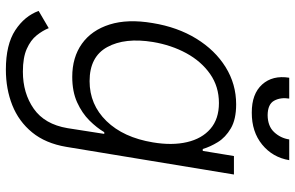

<svg xmlns="http://www.w3.org/2000/svg" viewBox="-192 -578 986 641"><g transform="rotate(90 300.5 -257.0)"><path d="M212 215.9Q128.2 215.9 80.4 184.5Q32.7 153.1 16 106.5L73.5 72.8Q81.7 93.4 97.7 113.3Q113.6 133.2 142.6 146.1Q171.5 159.1 218.8 159.1Q290.8 159.1 342.7 122.7Q394.5 86.3 407.3 10.3L426.5 -112.6H420.8Q406.2 -87.7 381.7 -63Q357.2 -38.4 321.2 -22Q285.2 -5.7 236.2 -5.7Q170.8 -5.7 125.5 -38Q80.3 -70.3 61.3 -130.5Q42.3 -190.7 56.5 -274.1Q70 -357.2 108.5 -419.9Q147 -482.6 203.7 -517.8Q260.3 -552.9 327.8 -552.9Q377.8 -552.9 408 -535.2Q438.2 -517.4 454 -491.7Q469.8 -465.9 476.9 -441.4H483.3L500.4 -545.5H562.1L469.8 14.2Q458.1 83.5 421.5 128.2Q384.9 172.9 330.8 194.4Q276.6 215.9 212 215.9ZM250.4 -63.6Q328.8 -63.6 383.7 -120Q438.6 -176.5 454.9 -275.2Q465.6 -339.1 454 -388.8Q442.5 -438.6 409.6 -467Q376.8 -495.4 323.5 -495.4Q268.5 -495.4 226.4 -465.9Q184.3 -436.4 157.1 -386.5Q130 -336.6 119.7 -275.2Q104.4 -181.5 136.7 -122.5Q169 -63.6 250.4 -63.6ZM445 -730.1H514.2Q505 -674.7 462.2 -639.7Q419.4 -604.8 355.5 -605.1Q293 -604.8 261.5 -639.7Q230.1 -674.7 239 -730.1H308.6Q304 -701 315.7 -679.7Q327.4 -658.4 364 -658Q400.9 -658.4 420.8 -679.9Q440.7 -701.3 445 -730.1Z"/></g></svg>

Font: Inter UI Light
Style: Italic
Weight: 300
Italic angle: 9.39999°
Designer: Rasmus Andersson
Foundry: rsms
Version: 3.2;8d6f07862